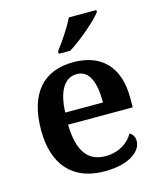

<svg xmlns="http://www.w3.org/2000/svg" viewBox="-115 -850 790 943"><g transform="rotate(-15 279.5 -378.0)"><path d="M231 -619V-606H289C349 -642 440 -721 465 -756V-766H325C304 -721 260 -657 231 -619ZM300 10C429 10 490 -43 490 -94C490 -115 480 -130 465 -138C442 -96 393 -61 324 -61C236 -61 188 -120 185 -258H514V-308C514 -466 429 -548 289 -548C136 -548 50 -452 50 -265C50 -91 138 10 300 10ZM379 -319H187C191 -428 228 -487 290 -487C354 -487 379 -422 379 -319Z"/></g></svg>

Font: Noto Serif Oriya SemiBold
Style: Regular
Weight: 600
Designer: David Williams
Foundry: Google LLC, David Williams
Version: Version 1.051